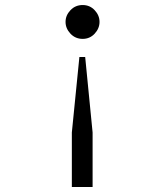

<svg xmlns="http://www.w3.org/2000/svg" viewBox="-20 -543 656 763"><path d="M265.5 200V-16.5L295.5 -316.5H318.5L348 -16.5V200ZM308.5 -388.5Q279.5 -388.5 260 -409.2Q240.5 -430 240.5 -456Q240.5 -482 260 -502.5Q279.5 -523 308.5 -523Q337 -523 356.2 -502.5Q375.5 -482 375.5 -456Q375.5 -430 356.2 -409.2Q337 -388.5 308.5 -388.5Z"/></svg>

Font: Overpass Mono
Style: Regular
Weight: 400
Designer: Delve Withrington, Dave Bailey
Foundry: Delve Fonts LLC
Version: Version 4.000